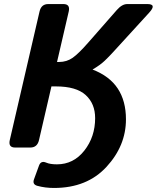

<svg xmlns="http://www.w3.org/2000/svg" viewBox="-20 -720 765 937"><path d="M53.7 0Q19.5 0 27.8 -36.6L172.9 -663.6Q181.2 -700.2 215.3 -700.2H289.6Q323.7 -700.2 315.4 -663.6L258.3 -417.5H268.1Q305.7 -417.5 335 -438.2Q364.3 -459 411.1 -512.7L550.3 -671.4Q575.7 -700.2 601.1 -700.2H699.2Q746.6 -700.2 708 -658.2L532.2 -465.8Q512.2 -443.8 490.7 -423.3Q469.2 -402.8 432.1 -380.9V-380.4Q514.6 -348.6 554.7 -287.8Q594.7 -227.1 594.7 -137.7Q594.7 -8.8 499.8 94.2Q404.8 197.3 243.7 197.3Q200.2 197.3 162.6 187Q136.7 180.2 146 154.8L170.4 87.9Q179.7 62.5 205.6 73.7Q224.6 82 257.8 82Q338.9 82 391.6 14.9Q444.3 -52.2 444.3 -143.6Q444.3 -213.9 398.2 -256.1Q352.1 -298.3 252.9 -298.3H231L170.4 -36.6Q162.1 0 127.9 0Z"/></svg>

Font: Istok
Style: Bold Italic
Weight: 700
Italic angle: -13°
Designer: Andrey V. Panov
Foundry: Andrey V. Panov
Version: Version 1.0.3